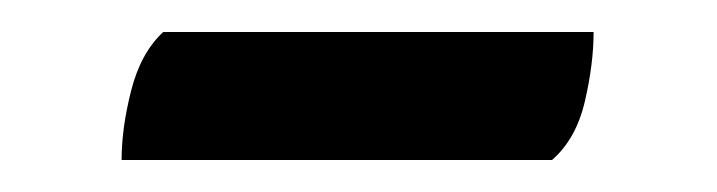

<svg xmlns="http://www.w3.org/2000/svg" viewBox="-20 -717 448 120"><path d="M56 -617Q56 -637 62 -660.5Q68 -684 82 -697H351Q351 -677 345.5 -653.5Q340 -630 325 -617Z"/></svg>

Font: Gabriela
Style: Regular
Weight: 400
Designer: Eduardo Rodriguez Tunni
Foundry: Eduardo Rodriguez Tunni
Version: Version 2.001;gftools[0.9.26]